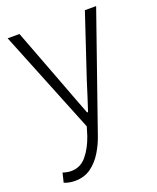

<svg xmlns="http://www.w3.org/2000/svg" viewBox="-143 -620 776 946"><g transform="rotate(-20 245.0 -147.0)"><path d="M85 240Q70 240 55 237Q40 234 29 229L41 180Q49 183 61 185.5Q73 188 84 188Q133 188 165 149.5Q197 111 217 53L231 7L13 -534H75L199 -207Q212 -172 227 -132.5Q242 -93 256 -57H261Q273 -93 285.5 -132.5Q298 -172 309 -207L418 -534H477L269 62Q254 108 229.5 148.5Q205 189 170 214.5Q135 240 85 240Z"/></g></svg>

Font: Noto Sans JP Thin Light
Style: Regular
Weight: 300
Version: Version 2.004-H2;hotconv 1.0.118;makeotfexe 2.5.65603